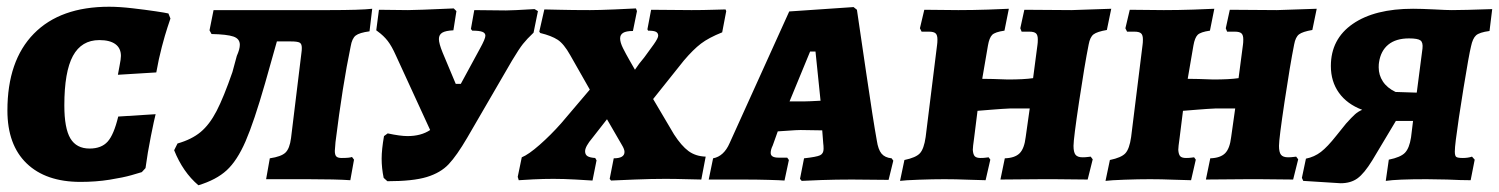

<svg xmlns="http://www.w3.org/2000/svg" viewBox="-20 -532 4450 570"><path d="M2 -204Q2 -352 80.5 -432Q159 -512 304 -512Q334 -512 373 -507.5Q412 -503 442 -498.5Q472 -494 480 -492L486 -477Q484 -471 477 -450Q470 -429 460.5 -393Q451 -357 444 -317L330 -310Q331 -317 335 -337Q339 -357 339 -366Q339 -389 322.5 -401Q306 -413 275 -413Q222 -413 196.5 -366Q171 -319 171 -219Q171 -151 189 -121Q207 -91 246 -91Q281 -91 299.5 -111.5Q318 -132 331 -186L442 -193Q438 -178 428 -128Q418 -78 412 -33L401 -21Q395 -19 370.5 -12Q346 -5 305.5 1.5Q265 8 219 8Q116 8 59 -47Q2 -102 2 -204Z M1085 -506 1077 -439Q1047 -435 1036 -426.5Q1025 -418 1021 -394Q997 -279 976 -110Q974 -88 974 -84Q974 -72 978.5 -67.5Q983 -63 994 -63Q1018 -63 1025 -66L1031 -58L1020 3Q977 0 894 0H770L781 -62Q815 -67 827.5 -79Q840 -91 844 -122L875 -376Q876 -382 876 -390Q876 -402 869.5 -405.5Q863 -409 844 -409H802L767 -285Q734 -170 709 -112.5Q684 -55 653 -26.5Q622 2 569 18Q523 -21 497 -86L507 -106Q549 -118 575.5 -140Q602 -162 623 -202.5Q644 -243 670 -318L683 -366Q692 -386 692 -399Q692 -417 673 -423.5Q654 -430 608 -431L602 -442L614 -502H957Q1051 -502 1085 -506Z M1577 -499 1564 -435Q1544 -416 1532.5 -401.5Q1521 -387 1500 -352L1367 -123Q1336 -70 1312 -44.5Q1288 -19 1247 -6.5Q1206 6 1130 6L1119 -4Q1113 -33 1113 -61Q1113 -88 1120 -128L1131 -136Q1168 -128 1190 -128Q1230 -128 1257 -146L1155 -368Q1143 -395 1131 -410.5Q1119 -426 1101 -439L1097 -442L1105 -503L1191 -502Q1215 -502 1327 -507L1335 -499L1326 -442Q1303 -441 1293 -435Q1283 -429 1283 -416Q1283 -403 1294 -376L1333 -283H1348L1405 -388Q1421 -417 1421 -426Q1421 -434 1412 -437.5Q1403 -441 1382 -441L1378 -446L1388 -502L1482 -501Q1501 -501 1567 -505Z M1868 -507 1871 -499 1859 -440Q1839 -440 1830 -434.5Q1821 -429 1821 -418Q1821 -406 1829.5 -389Q1838 -372 1849.5 -352Q1861 -332 1865 -325Q1876 -342 1893 -362Q1908 -382 1921 -400.5Q1934 -419 1934 -426Q1934 -434 1927.5 -437.5Q1921 -441 1904 -441L1902 -445L1913 -503L2033 -502Q2068 -502 2096.5 -503Q2125 -504 2134 -504L2136 -499L2124 -436Q2084 -420 2061 -402.5Q2038 -385 2010 -352L1919 -238L1981 -133Q2003 -99 2024 -83.5Q2045 -68 2075 -67L2062 1Q2050 1 2017.5 0Q1985 -1 1955 -1Q1914 -1 1864 1Q1814 3 1794 4L1790 -1L1802 -62Q1834 -62 1834 -81Q1834 -89 1826 -102L1782 -178L1739 -123Q1717 -97 1717 -83Q1717 -73 1724 -68.5Q1731 -64 1747 -63L1751 -56L1739 4Q1725 3 1689 1Q1653 -1 1623 -1Q1594 -1 1563 0.5Q1532 2 1520 3L1517 -7L1529 -65Q1549 -73 1582 -102Q1615 -131 1646 -166L1731 -266L1673 -368Q1654 -402 1635.5 -414Q1617 -426 1584 -434L1581 -438L1596 -504Q1606 -504 1642 -503Q1678 -502 1732 -502Q1757 -502 1804.5 -504Q1852 -506 1868 -507Z M2627 -62 2632 -55 2618 2 2509 1Q2463 1 2418 2.5Q2373 4 2360 5L2355 -1L2367 -62Q2404 -66 2414.5 -71Q2425 -76 2425 -90Q2425 -100 2424 -106L2421 -145L2357 -146Q2345 -146 2319 -144Q2293 -142 2289 -142L2274 -100Q2268 -88 2268 -78Q2268 -64 2291 -64H2317L2322 -57L2309 4Q2297 3 2262 2Q2227 1 2187 1H2084L2097 -62Q2129 -68 2146 -107L2323 -498L2514 -511L2524 -503Q2531 -456 2551.5 -316Q2572 -176 2583 -115Q2587 -88 2597 -76Q2607 -64 2627 -62ZM2369 -231Q2380 -231 2416 -233L2401 -379H2385L2324 -231Z M3167 -99Q3167 -80 3173 -72.5Q3179 -65 3194 -65Q3203 -65 3209.5 -66Q3216 -67 3218 -67L3224 -59L3209 1L3110 0H3073L2950 1L2963 -62Q2993 -63 3007 -77Q3021 -91 3025 -125L3037 -210H2979Q2956 -209 2925.5 -206.5Q2895 -204 2882 -203L2872 -123Q2868 -95 2868 -87Q2869 -73 2874 -68Q2879 -63 2891 -63Q2901 -63 2907 -64Q2913 -65 2915 -65L2920 -58L2906 3Q2891 3 2854 1.5Q2817 0 2784 0Q2750 0 2708 1.5Q2666 3 2652 5L2665 -57Q2699 -64 2711 -77Q2723 -90 2728 -125L2762 -399Q2763 -405 2763 -415Q2763 -428 2757.5 -433Q2752 -438 2738 -438H2716L2711 -448L2724 -503L2825 -502Q2868 -502 2913 -503.5Q2958 -505 2975 -506L2962 -441Q2934 -437 2925.5 -428.5Q2917 -420 2913 -397L2896 -298Q2922 -298 2972 -296Q3020 -296 3047 -300L3060 -399Q3061 -405 3061 -415Q3061 -428 3055.5 -433Q3050 -438 3036 -438H3013L3009 -448L3021 -503L3161 -502L3279 -506L3266 -443Q3237 -438 3226.5 -430Q3216 -422 3212 -400Q3200 -340 3183.5 -230Q3167 -120 3167 -99Z M3777 -99Q3777 -80 3783 -72.5Q3789 -65 3804 -65Q3813 -65 3819.5 -66Q3826 -67 3828 -67L3834 -59L3819 1L3720 0H3683L3560 1L3573 -62Q3603 -63 3617 -77Q3631 -91 3635 -125L3647 -210H3589Q3566 -209 3535.5 -206.5Q3505 -204 3492 -203L3482 -123Q3478 -95 3478 -87Q3479 -73 3484 -68Q3489 -63 3501 -63Q3511 -63 3517 -64Q3523 -65 3525 -65L3530 -58L3516 3Q3501 3 3464 1.5Q3427 0 3394 0Q3360 0 3318 1.5Q3276 3 3262 5L3275 -57Q3309 -64 3321 -77Q3333 -90 3338 -125L3372 -399Q3373 -405 3373 -415Q3373 -428 3367.5 -433Q3362 -438 3348 -438H3326L3321 -448L3334 -503L3435 -502Q3478 -502 3523 -503.5Q3568 -505 3585 -506L3572 -441Q3544 -437 3535.5 -428.5Q3527 -420 3523 -397L3506 -298Q3532 -298 3582 -296Q3630 -296 3657 -300L3670 -399Q3671 -405 3671 -415Q3671 -428 3665.5 -433Q3660 -438 3646 -438H3623L3619 -448L3631 -503L3771 -502L3889 -506L3876 -443Q3847 -438 3836.5 -430Q3826 -422 3822 -400Q3810 -340 3793.5 -230Q3777 -120 3777 -99Z M4410 -505 4402 -440Q4372 -436 4362 -427Q4352 -418 4347 -394Q4341 -370 4325 -271.5Q4309 -173 4302 -117Q4299 -93 4299 -82Q4299 -69 4303.5 -66Q4308 -63 4323 -63Q4338 -63 4350 -67L4358 -58L4346 3Q4318 3 4276 1L4215 0Q4127 0 4094 5L4103 -58Q4138 -65 4151 -78.5Q4164 -92 4169 -124L4175 -173H4124L4054 -56Q4030 -17 4010 -2.5Q3990 12 3960 12L3849 5L3845 -4L3857 -61Q3882 -66 3901.5 -81Q3921 -96 3947 -129L3976 -165Q3993 -184 4002.5 -192.5Q4012 -201 4024 -206Q3979 -223 3955 -256.5Q3931 -290 3931 -336Q3931 -416 3996 -461Q4061 -506 4175 -506Q4199 -506 4239 -504Q4275 -502 4290 -502Q4325 -502 4410 -505ZM4186 -257 4203 -388Q4205 -406 4197 -412Q4189 -418 4163 -418Q4124 -418 4101.5 -399.5Q4079 -381 4074 -347Q4073 -342 4073 -332Q4073 -309 4085.5 -290Q4098 -271 4123 -259Z"/></svg>

Font: Alegreya SC ExtraBold
Style: Italic
Weight: 800
Italic angle: -7°
Designer: Juan Pablo del Peral
Foundry: Huerta Tipografica
Version: Version 2.007; ttfautohint (v1.6)